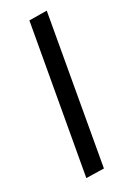

<svg xmlns="http://www.w3.org/2000/svg" viewBox="-93 -796 554 930"><g transform="rotate(-10 184.5 -331.0)"><path d="M206 -747 346 54 254 85 115 -715Z"/></g></svg>

Font: Unageo
Style: Medium-Italic
Weight: 500
Designer: Richard Sepsi
Foundry: Richard Sepsi
Version: Version 2.000